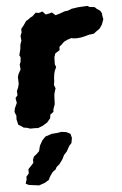

<svg xmlns="http://www.w3.org/2000/svg" viewBox="-55 -550 551 867"><g transform="rotate(-5 220.5 -117.0)"><path d="M69 18 54 13 40 11 32 5 17 -4 11 -29 12 -45 5 -63 8 -79 19 -103 15 -125 25 -137 24 -156 31 -172 35 -188 34 -219 38 -232 49 -252 47 -274 52 -286 54 -306 49 -316 56 -344 58 -364 64 -381 62 -403 68 -417V-434L81 -450L93 -468L101 -472L113 -481L123 -486L139 -501L154 -499L170 -504L184 -489L203 -493L212 -496L228 -482L248 -488L270 -496L286 -498L303 -505L312 -506L331 -509L367 -511H376L383 -506L407 -503L415 -495L430 -485L437 -473L438 -461L441 -445L432 -421L420 -404L403 -392L393 -384L370 -381L348 -375L334 -372L314 -370L298 -371L290 -373L271 -367L255 -359L244 -348L233 -339L232 -323L212 -311L206 -294L205 -261L210 -249L202 -231L199 -219L196 -198V-187L193 -169L199 -153L195 -141L191 -126L190 -107L189 -82L181 -60L180 -48L165 -37L163 -21L148 -3L135 5L125 11L104 19L98 18ZM87 277 72 275 41 271 27 264 33 245V233L45 219V200L70 173L69 160L75 145L88 135L100 123L106 99L119 76L134 60L164 50L191 48L208 45L230 48L248 57L253 76L249 99L238 111L224 136L211 150L201 170L186 190L173 201L167 212L153 222L138 244L133 256L113 268Z"/></g></svg>

Font: Winky Rough
Style: Bold Italic
Weight: 700
Italic angle: -8.97852°
Designer: Simon Atzbach
Foundry: typofactur
Version: Version 1.206; ttfautohint (v1.8.4.7-5d5b)